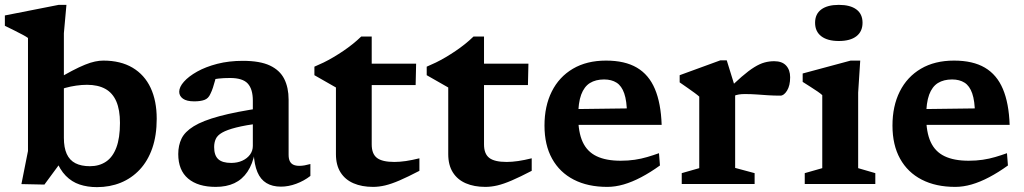

<svg xmlns="http://www.w3.org/2000/svg" viewBox="-32 -756 4210 789"><path d="M197 -102H227.5L150.5 2.5L56 0.5L83 -135.5V-600Q76.5 -605 61.5 -613Q46.5 -621 27 -630.8Q7.5 -640.5 -12 -650V-692.5L209 -736H241L230.5 -619.5V-189.5Q230.5 -149.5 242.2 -123.5Q254 -97.5 278 -85.2Q302 -73 337.5 -73Q376 -73 403.8 -91.8Q431.5 -110.5 446.2 -149.8Q461 -189 461 -251Q461 -304.5 446 -339.2Q431 -374 400.8 -390.8Q370.5 -407.5 325.5 -407.5Q304 -407.5 281.2 -404.2Q258.5 -401 236.2 -394.8Q214 -388.5 193.5 -379L189 -422.5Q231.5 -448 263 -464.5Q294.5 -481 317.5 -490.2Q340.5 -499.5 358.5 -503.2Q376.5 -507 392.5 -507Q463.5 -507 512.8 -477.8Q562 -448.5 587 -395Q612 -341.5 612 -268Q612 -199.5 593.8 -147Q575.5 -94.5 542.2 -59Q509 -23.5 464.2 -5.2Q419.5 13 366.5 13Q327.5 13 295.2 2.2Q263 -8.5 238.2 -33.8Q213.5 -59 197 -102Z M1047.5 -313 1038.5 -250Q976 -241.5 938.5 -232Q901 -222.5 881.2 -211.2Q861.5 -200 854.8 -185.2Q848 -170.5 848 -151.5Q848 -117.5 864.8 -102Q881.5 -86.5 918 -86.5Q944 -86.5 964 -95.8Q984 -105 995.5 -120.8Q1007 -136.5 1007 -156.5V-342.5Q1007 -390 986 -412.8Q965 -435.5 913.5 -435.5Q887 -435.5 866.8 -433.2Q846.5 -431 830 -426.5L860.5 -464Q856.5 -442.5 852 -426Q847.5 -409.5 843 -395.8Q838.5 -382 832.5 -370Q824.5 -351.5 808.2 -345.5Q792 -339.5 766 -339.5Q735 -339.5 719.8 -350.5Q704.5 -361.5 704.5 -379Q704.5 -398.5 723.8 -420.2Q743 -442 778.2 -461.8Q813.5 -481.5 861.2 -493.8Q909 -506 966 -506Q1036 -506 1077 -486.8Q1118 -467.5 1136 -431.8Q1154 -396 1154 -346.5V-120Q1154 -103.5 1159 -93.5Q1164 -83.5 1173.8 -79Q1183.5 -74.5 1198.5 -74.5Q1208.5 -74.5 1219.8 -76.5Q1231 -78.5 1243.5 -82V-33Q1217 -12.5 1185.2 -0.8Q1153.5 11 1122.5 11Q1087 11 1062.8 -3.8Q1038.5 -18.5 1025.8 -48.8Q1013 -79 1010.5 -126.5L1015.5 -129.5Q1006 -81.5 984.8 -50Q963.5 -18.5 931 -3.2Q898.5 12 854.5 12Q781.5 12 741 -22.2Q700.5 -56.5 700.5 -123Q700.5 -158.5 714 -186.5Q727.5 -214.5 764.2 -237.2Q801 -260 869.5 -278.5Q938 -297 1047.5 -313Z M1495.5 -162.5Q1495.5 -123.5 1517.2 -107Q1539 -90.5 1588.5 -90.5Q1610 -90.5 1635.8 -94.2Q1661.5 -98 1691.5 -105.5V-54Q1643.5 -29 1609.8 -14.5Q1576 0 1550.5 6Q1525 12 1501 12Q1455 12 1420.8 -2.8Q1386.5 -17.5 1367.5 -47.5Q1348.5 -77.5 1348.5 -122.5V-396.5L1260 -447V-482Q1278 -489.5 1298 -499.2Q1318 -509 1338.2 -521Q1358.5 -533 1378.5 -546.5Q1398.5 -560 1417.2 -575Q1436 -590 1452.5 -606H1495.5V-480.5ZM1436.5 -406.5 1438.5 -494.5H1678L1676 -406.5Z M1957 -162.5Q1957 -123.5 1978.8 -107Q2000.5 -90.5 2050 -90.5Q2071.5 -90.5 2097.2 -94.2Q2123 -98 2153 -105.5V-54Q2105 -29 2071.2 -14.5Q2037.5 0 2012 6Q1986.5 12 1962.5 12Q1916.5 12 1882.2 -2.8Q1848 -17.5 1829 -47.5Q1810 -77.5 1810 -122.5V-396.5L1721.5 -447V-482Q1739.5 -489.5 1759.5 -499.2Q1779.5 -509 1799.8 -521Q1820 -533 1840 -546.5Q1860 -560 1878.8 -575Q1897.5 -590 1914 -606H1957V-480.5ZM1898 -406.5 1900 -494.5H2139.5L2137.5 -406.5Z M2458.5 -507Q2536 -507 2585.2 -478Q2634.5 -449 2659.2 -390.5Q2684 -332 2687 -243H2312L2311 -307.5L2584 -311L2544.5 -287.5Q2544 -341.5 2533.2 -372.2Q2522.5 -403 2501.8 -416.2Q2481 -429.5 2450.5 -429.5Q2416 -429.5 2392.2 -414.8Q2368.5 -400 2356.2 -366.8Q2344 -333.5 2344 -277.5Q2344 -212.5 2362.5 -172.5Q2381 -132.5 2419.8 -114Q2458.5 -95.5 2518.5 -95.5Q2549.5 -95.5 2576.5 -99.5Q2603.5 -103.5 2628 -110.8Q2652.5 -118 2676 -126.5L2680 -76Q2640.5 -47.5 2603 -27.8Q2565.5 -8 2530.8 2Q2496 12 2463.5 12Q2383.5 12 2325.8 -17.8Q2268 -47.5 2236.8 -103.8Q2205.5 -160 2205.5 -240Q2205.5 -320 2235.5 -380Q2265.5 -440 2322.2 -473.5Q2379 -507 2458.5 -507Z M3149.5 -504.5Q3182 -504.5 3198.5 -486.5Q3215 -468.5 3215 -438.5Q3215 -404 3202.2 -383.5Q3189.5 -363 3175 -363Q3148.5 -363 3124.8 -364.5Q3101 -366 3077.8 -367.8Q3054.5 -369.5 3029 -369.5Q3015.5 -369.5 3004.5 -367.8Q2993.5 -366 2982.5 -361.5Q2971.5 -357 2958.5 -348.5L2944 -373Q2985.5 -414.5 3015.2 -440.2Q3045 -466 3067.8 -480Q3090.5 -494 3109.8 -499.2Q3129 -504.5 3149.5 -504.5ZM2989 -396.5V-66L3069 -44.5V0H2769.5V-44.5L2841.5 -65V-359Q2835 -365 2822.8 -374Q2810.5 -383 2794.8 -394Q2779 -405 2761 -417.5V-447L2928 -508H2954.5Z M3415 -587.5Q3368.5 -587.5 3343 -607Q3317.5 -626.5 3317.5 -662.5Q3317.5 -698.5 3343 -717.2Q3368.5 -736 3415 -736Q3462 -736 3487.2 -717.2Q3512.5 -698.5 3512.5 -662.5Q3512.5 -626.5 3487.2 -607Q3462 -587.5 3415 -587.5ZM3503 -507 3494.5 -375.5V-65L3565 -44.5V0H3275V-44.5L3347 -65V-365Q3341.5 -370.5 3328 -379.8Q3314.5 -389 3298 -399.5Q3281.5 -410 3266.5 -419.5V-454L3463.5 -507Z M3888.5 -507Q3966 -507 4015.2 -478Q4064.5 -449 4089.2 -390.5Q4114 -332 4117 -243H3742L3741 -307.5L4014 -311L3974.5 -287.5Q3974 -341.5 3963.2 -372.2Q3952.5 -403 3931.8 -416.2Q3911 -429.5 3880.5 -429.5Q3846 -429.5 3822.2 -414.8Q3798.5 -400 3786.2 -366.8Q3774 -333.5 3774 -277.5Q3774 -212.5 3792.5 -172.5Q3811 -132.5 3849.8 -114Q3888.5 -95.5 3948.5 -95.5Q3979.5 -95.5 4006.5 -99.5Q4033.5 -103.5 4058 -110.8Q4082.5 -118 4106 -126.5L4110 -76Q4070.5 -47.5 4033 -27.8Q3995.5 -8 3960.8 2Q3926 12 3893.5 12Q3813.5 12 3755.8 -17.8Q3698 -47.5 3666.8 -103.8Q3635.5 -160 3635.5 -240Q3635.5 -320 3665.5 -380Q3695.5 -440 3752.2 -473.5Q3809 -507 3888.5 -507Z"/></svg>

Font: Newsreader 9pt SemiBold
Style: Regular
Weight: 600
Designer: Hugues Gentile
Foundry: Production Type
Version: Version 1.003